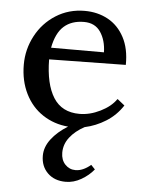

<svg xmlns="http://www.w3.org/2000/svg" viewBox="-52 -518 617 814"><g transform="rotate(5 256.0 -110.5)"><path d="M233 132Q233 163 251 182Q269 201 295 201Q327 201 360 173L377 191Q356 217 324 235.5Q292 254 258 254Q210 254 181 225.5Q152 197 152 152Q152 115 178 81Q204 47 248 20Q188 15 140 -16.5Q92 -48 65 -102.5Q38 -157 38 -226Q38 -291 68.5 -348.5Q99 -406 153.5 -440.5Q208 -475 276 -475Q331 -475 375 -451Q419 -427 444.5 -379Q470 -331 469 -262H468L142 -257H143Q144 -152 180 -95Q216 -38 291 -38Q335 -38 379.5 -60Q424 -82 446 -114H448L478 -90Q450 -47 407.5 -20.5Q365 6 318 16Q279 37 256 66.5Q233 96 233 132ZM147 -307H372Q371 -358 347.5 -393Q324 -428 277 -428Q224 -428 191.5 -399Q159 -370 147 -307Z"/></g></svg>

Font: Sumana
Style: Regular
Weight: 400
Designer: Cyreal, Alexei Vanyashin (Devanagari), Olga Karpushina (Latin)
Foundry: Cyreal
Version: Version 1.015;PS 001.015;hotconv 1.0.70;makeotf.lib2.5.58329